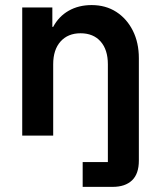

<svg xmlns="http://www.w3.org/2000/svg" viewBox="-20 -529 625 749"><path d="M302.5 200V103.3H400.8V-278.3Q400.8 -335 372.5 -367.1Q344.2 -399.2 294.2 -399.2Q245 -399.2 216.2 -367.1Q187.5 -335 187.5 -278.3V0H66.7V-500H184.2V-424.2H187.5Q209.2 -465 247.9 -487.1Q286.7 -509.2 337.5 -509.2Q392.5 -509.2 433.8 -482.5Q475 -455.8 498.3 -409.2Q521.7 -362.5 521.7 -301.7V97.5Q521.7 149.2 495 174.6Q468.3 200 419.2 200Z"/></svg>

Font: Funnel Sans SemiBold
Style: Regular
Weight: 600
Designer: NORD ID, Kristian Moeller
Foundry: Dicotype
Version: Version 1.000